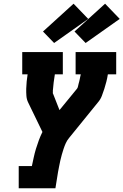

<svg xmlns="http://www.w3.org/2000/svg" viewBox="-20 -1016 666 1036"><path d="M81 0V-120H152Q157 -143 162 -166.5Q167 -190 174 -213Q181 -236 189.5 -259Q198 -282 209 -304L132 -463Q124 -479 122.5 -498.5Q121 -518 121.5 -537.5Q122 -557 124 -576.5Q126 -596 129 -615H100V-735H319V-615H276Q272 -593 269.5 -570.5Q267 -548 265 -525Q265 -523 265.5 -520.5Q266 -518 265 -515Q265 -515 265 -514.5Q265 -514 265 -514Q265 -513 265 -512.5Q265 -512 266 -511L301 -422L396 -538Q400 -544 401 -550.5Q402 -557 404 -563.5Q406 -570 407.5 -576.5Q409 -583 410.5 -589.5Q412 -596 413 -602.5Q414 -609 416 -615H388V-735H607V-615H562Q559 -595 554 -575.5Q549 -556 543 -537Q537 -518 529.5 -498.5Q522 -479 508 -463L353 -272Q342 -259 335 -243.5Q328 -228 323 -212.5Q318 -197 313.5 -181.5Q309 -166 305.5 -150Q302 -134 299 -118.5Q296 -103 293 -87L279 0ZM442 -784 382 -846 547 -996 626 -914ZM272 -784 212 -846 377 -996 456 -914Z"/></svg>

Font: Iosevka Curly Slab HvExObl
Style: Regular
Weight: 900
Width: 7
Italic angle: -9°
Monospace: yes
Designer: Belleve Invis
Foundry: Belleve Invis
Version: Version 11.1.0; ttfautohint (v1.8.3)